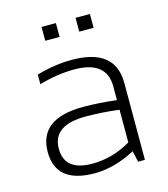

<svg xmlns="http://www.w3.org/2000/svg" viewBox="-104 -770 744 852"><g transform="rotate(-15 267.5 -344.0)"><path d="M48.8 -145Q48.8 -297.9 252 -297.9Q323.7 -297.9 405.3 -288.1V-351.1Q405.3 -468.8 257.3 -468.8Q178.2 -468.8 95.2 -444.3V-488.3Q178.2 -512.7 257.3 -512.7Q456.5 -512.7 456.5 -353.5V0H425.3L413.6 -50.8Q317.4 0 227.1 0Q48.8 0 48.8 -145ZM252 -253.9Q100.1 -253.9 100.1 -146.5Q100.1 -43.9 227.1 -43.9Q320.8 -43.9 405.3 -93.8V-244.1Q323.7 -253.9 252 -253.9ZM388.2 -688.5V-625H322.3V-688.5ZM231.9 -688.5V-625H166V-688.5Z"/></g></svg>

Font: Sansation Light
Style: Light
Weight: 300
Designer: Bernd Montag
Version: Version 1.301